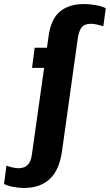

<svg xmlns="http://www.w3.org/2000/svg" viewBox="-128 -748 545 953"><path d="M397 -707 385 -618Q372 -622 354 -626Q336 -630 325 -630Q292 -630 278 -613Q264 -596 258 -557L180 1Q167 96 119 140.5Q71 185 -9 185Q-35 185 -63.5 179.5Q-92 174 -108 165L-96 74Q-85 79 -66.5 83Q-48 87 -36 87Q-8 87 8.5 71.5Q25 56 30 21L91 -411H31L44 -511H105L114 -574Q126 -655 170.5 -691.5Q215 -728 290 -728Q315 -728 347 -722.5Q379 -717 397 -707Z"/></svg>

Font: Chivo
Style: Bold Italic
Weight: 700
Italic angle: -8.05°
Designer: Hector Gatti
Foundry: Omnibus-Type
Version: Version 1.007